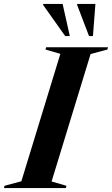

<svg xmlns="http://www.w3.org/2000/svg" viewBox="-66 -955 568 975"><path d="M240.5 -681.5 165 -703.5 168 -715H482.5L479.5 -703.5L394 -680.5L196 -33.5L271.5 -11.5L268.5 0H-46L-43 -11.5L42.5 -34.5ZM288.5 -772H265L152.5 -930.5L153.5 -935H252ZM406 -772H386L325.5 -930.5L326 -935H418.5Z"/></svg>

Font: Newsreader 72pt SemiBold
Style: Italic
Weight: 600
Italic angle: -17°
Designer: Hugues Gentile
Foundry: Production Type
Version: Version 1.003; ttfautohint (v1.8.3)